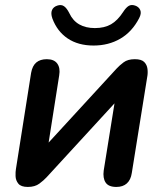

<svg xmlns="http://www.w3.org/2000/svg" viewBox="-20 -731 644 759"><path d="M90 8Q63 8 52.5 -5Q42 -18 41.5 -35Q41 -52 43 -63L103 -443Q108 -471 123.5 -484Q139 -497 165 -497Q194 -497 206.5 -479.5Q219 -462 214 -433L166 -128H136L441 -460Q452 -472 468.5 -484.5Q485 -497 513 -497Q539 -497 550 -486Q561 -475 563 -458.5Q565 -442 562 -427L501 -47Q497 -20 481.5 -6Q466 8 440 8Q409 8 397.5 -9.5Q386 -27 390 -57L439 -362H469L164 -30Q153 -18 135.5 -5Q118 8 90 8ZM350 -551Q289 -551 247.5 -579Q206 -607 187 -658Q180 -678 185.5 -691Q191 -704 207 -709Q222 -714 233 -706.5Q244 -699 254 -679Q268 -649 293.5 -634.5Q319 -620 355 -620Q393 -620 419 -635Q445 -650 467 -684Q478 -701 488.5 -707.5Q499 -714 514 -709Q529 -704 534.5 -691Q540 -678 530 -659Q502 -605 455.5 -578Q409 -551 350 -551Z"/></svg>

Font: Nunito ExtraLight
Style: Italic
Weight: 200
Italic angle: -9°
Designer: Vernon Adams
Foundry: Vernon Adams
Version: Version 3.602